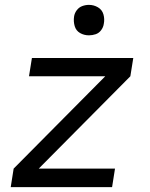

<svg xmlns="http://www.w3.org/2000/svg" viewBox="-20 -768 616 788"><path d="M24 0H440L452 -76H139L515 -455L527 -530H111L99 -455H412L36 -76ZM345 -623Q359 -623 372.5 -627.5Q386 -632 395 -644Q404 -656 406 -670Q410 -690 404.5 -709Q399 -728 382 -738Q365 -748 345 -748Q331 -748 317.5 -743Q304 -738 295 -726Q286 -714 284 -700Q281 -680 286.5 -661Q292 -642 308.5 -632.5Q325 -623 345 -623Z"/></svg>

Font: Iosevka Sparkle
Style: Italic
Weight: 400
Italic angle: -9°
Designer: Belleve Invis
Foundry: Belleve Invis
Version: Version 4.5.0; ttfautohint (v1.8.3)